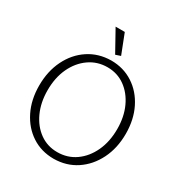

<svg xmlns="http://www.w3.org/2000/svg" viewBox="-206 -1037 1125 1196"><g transform="rotate(30 356.5 -439.0)"><path d="M354 14Q265 14 196 -31Q127 -76 87.5 -155.5Q48 -235 48 -337Q48 -440 88 -521Q128 -602 198.5 -648.5Q269 -695 360 -696Q448 -696 517.5 -651Q587 -606 626.5 -526.5Q666 -447 666 -345Q666 -242 625.5 -161Q585 -80 515 -33.5Q445 13 354 14ZM352 -33Q426 -33 483 -73.5Q540 -114 572.5 -184Q605 -254 605 -344Q605 -432 573.5 -500.5Q542 -569 487 -608.5Q432 -648 361 -648Q288 -648 230.5 -607.5Q173 -567 140.5 -497.5Q108 -428 108 -338Q108 -250 139.5 -181Q171 -112 226 -72.5Q281 -33 352 -33ZM362 -739 398 -751 343 -892H277Z"/></g></svg>

Font: Catamaran Thin ExtraLight
Style: Regular
Weight: 250
Version: Version 2.000